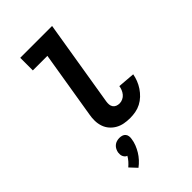

<svg xmlns="http://www.w3.org/2000/svg" viewBox="-293 -830 1185 1185"><g transform="rotate(-45 300.0 -237.0)"><path d="M354 8Q328 8 303 3.5Q278 -1 256.5 -13Q235 -25 219 -43.5Q203 -62 195 -85.5Q187 -109 186.5 -135Q186 -161 191 -187L263 -625H136V-735H414L321 -169Q319 -156 320 -143.5Q321 -131 328 -121Q335 -111 346.5 -106.5Q358 -102 371 -102Q385 -102 399 -108.5Q413 -115 422.5 -126.5Q432 -138 437.5 -151.5Q443 -165 445 -179L557 -170Q553 -147 544 -124Q535 -101 521 -80Q507 -59 488.5 -41.5Q470 -24 448 -12.5Q426 -1 401.5 3.5Q377 8 354 8ZM172 261 129 215Q143 203 155 189.5Q167 176 176 160Q168 158 162.5 152Q157 146 153.5 138.5Q150 131 149.5 122.5Q149 114 150 105Q152 94 157.5 82.5Q163 71 173 62.5Q183 54 195 50.5Q207 47 219 47Q231 47 242 50.5Q253 54 260 62.5Q267 71 268.5 82.5Q270 94 268 105Q265 128 256.5 149.5Q248 171 236 191Q224 211 207.5 229Q191 247 172 261Z"/></g></svg>

Font: Iosevka Extrabold Extended
Style: Italic
Weight: 800
Width: 7
Italic angle: -9°
Monospace: yes
Designer: Belleve Invis
Foundry: Belleve Invis
Version: Version 32.5.0; ttfautohint (v1.8.4)